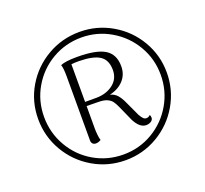

<svg xmlns="http://www.w3.org/2000/svg" viewBox="-123 -849 1074 1006"><g transform="rotate(-20 414.0 -345.5)"><path d="M773 -347Q773 -250 725 -167.5Q677 -85 594.5 -36.5Q512 12 415 12Q317 12 234.5 -36.5Q152 -85 104 -167.5Q56 -250 56 -347Q56 -444 104 -525.5Q152 -607 234.5 -655Q317 -703 415 -703Q512 -703 594.5 -655Q677 -607 725 -525Q773 -443 773 -347ZM739 -347Q739 -435 695.5 -509.5Q652 -584 577 -628Q502 -672 414 -672Q325 -672 250.5 -628.5Q176 -585 132.5 -510.5Q89 -436 89 -347Q89 -258 132.5 -182.5Q176 -107 250.5 -63.5Q325 -20 414 -20Q503 -20 577.5 -64Q652 -108 695.5 -183Q739 -258 739 -347ZM613 -168Q617 -160 617 -152Q617 -139 605 -131.5Q593 -124 578 -124Q542 -124 515 -177L477 -262Q467 -284 458 -296Q449 -308 431 -316Q413 -324 382 -324L318 -325V-197Q318 -183 320 -163.5Q322 -144 326 -133Q311 -124 298 -124Q287 -124 280.5 -130Q274 -136 273 -147V-508Q273 -553 266 -572Q293 -584 359 -584Q465 -584 512.5 -555Q560 -526 560 -459Q560 -413 531 -381.5Q502 -350 453 -339Q477 -333 492 -316Q507 -299 520 -270L558 -188Q568 -171 575 -164.5Q582 -158 591 -158Q604 -158 613 -168ZM383 -348Q438 -349 475 -378Q512 -407 512 -456Q512 -511 476.5 -535Q441 -559 360 -560Q334 -560 318 -558V-348Z"/></g></svg>

Font: Arima Madurai Light
Style: Regular
Weight: 300
Designer: Joana Correia and Natanael Gama
Foundry: NDISCOVER
Version: Version 1.020